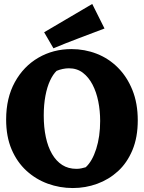

<svg xmlns="http://www.w3.org/2000/svg" viewBox="-20 -930 727 970"><path d="M348 20Q282 20 221.5 -2Q161 -24 113.5 -67.5Q66 -111 38.5 -175.5Q11 -240 11 -326Q11 -435 55 -515Q99 -595 174 -638.5Q249 -682 341 -682Q408 -682 468.5 -658.5Q529 -635 575.5 -588.5Q622 -542 649 -475Q676 -408 676 -322Q676 -236 649 -171.5Q622 -107 576 -65Q530 -23 471 -1.5Q412 20 348 20ZM366 -77Q380 -77 391 -79.5Q402 -82 413 -85Q446 -115 466 -177.5Q486 -240 486 -319Q486 -370 476.5 -417.5Q467 -465 447.5 -502.5Q428 -540 398.5 -562.5Q369 -585 328 -585Q313 -585 296.5 -581.5Q280 -578 266 -572Q248 -555 233 -523Q218 -491 209.5 -446Q201 -401 201 -346Q201 -287 211.5 -237.5Q222 -188 243 -152Q264 -116 294.5 -96.5Q325 -77 366 -77ZM250 -686 203 -767 446 -910 508 -786Q445 -762 378.5 -737Q312 -712 250 -686Z"/></svg>

Font: Eczar
Style: Bold
Weight: 700
Designer: Vaibhav Singh
Foundry: Rosetta Type Foundry
Version: Version 2.000